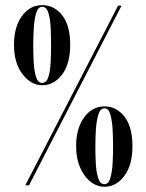

<svg xmlns="http://www.w3.org/2000/svg" viewBox="-20 -722 570 748"><path d="M144.5 -390Q101 -390 67.8 -433Q34.5 -476 34.5 -547.5Q34.5 -617 65.5 -659.5Q96.5 -702 144.5 -702Q191 -702 222.2 -662.5Q253.5 -623 253.5 -547.5Q253.5 -473.5 222 -431.8Q190.5 -390 144.5 -390ZM78.5 0 440 -700H453.5L93 0ZM144.5 -399Q161.5 -399 168.8 -423.2Q176 -447.5 177.5 -482Q179 -516.5 179 -546.5Q179 -577 177.5 -611.8Q176 -646.5 168.8 -671Q161.5 -695.5 144.5 -695.5Q128 -695.5 120.8 -670.8Q113.5 -646 111.5 -611Q109.5 -576 109.5 -545.5Q109.5 -515 111.2 -481Q113 -447 120.2 -423Q127.5 -399 144.5 -399ZM387 5.5Q357.5 5.5 332.5 -14.2Q307.5 -34 292 -69.5Q276.5 -105 276.5 -152Q276.5 -222 307.8 -264.8Q339 -307.5 387 -307.5Q433.5 -307.5 464.8 -267.8Q496 -228 496 -152Q496 -79 464.5 -36.8Q433 5.5 387 5.5ZM387 -4.5Q403 -4.5 410 -28.8Q417 -53 418.8 -87Q420.5 -121 420.5 -151Q420.5 -181.5 418.8 -216.2Q417 -251 410 -275.5Q403 -300 387 -300Q370.5 -300 363 -275.2Q355.5 -250.5 353.5 -215.5Q351.5 -180.5 351.5 -150Q351.5 -119.5 353.2 -85.8Q355 -52 362.5 -28.2Q370 -4.5 387 -4.5Z"/></svg>

Font: Imbue 100pt
Style: Bold
Weight: 700
Designer: Tyler Finck
Foundry: Etcetera Type Company
Version: Version 1.102; ttfautohint (v1.8.3)